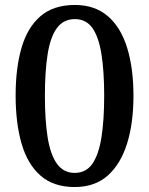

<svg xmlns="http://www.w3.org/2000/svg" viewBox="-20 -744 601 774"><path d="M281 10Q196 10 143.5 -36Q91 -82 67 -165Q43 -248 43 -359Q43 -470 67 -552Q91 -634 143.5 -679Q196 -724 282 -724Q362 -724 414.5 -679Q467 -634 492.5 -551.5Q518 -469 518 -358Q518 -247 492 -164.5Q466 -82 414 -36Q362 10 281 10ZM281 -47Q327 -47 352.5 -84Q378 -121 389 -190.5Q400 -260 400 -358Q400 -456 389 -525.5Q378 -595 352.5 -631Q327 -667 282 -667Q236 -667 209.5 -631Q183 -595 172 -525.5Q161 -456 161 -358Q161 -260 172 -190.5Q183 -121 209.5 -84Q236 -47 281 -47Z"/></svg>

Font: Noto Serif Khmer Medium
Style: Regular
Weight: 500
Version: Version 2.003